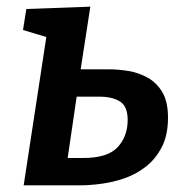

<svg xmlns="http://www.w3.org/2000/svg" viewBox="-20 -556 555 576"><path d="M484 -203Q484 -151 465.5 -115Q447 -79 417.5 -56Q388 -33 353 -21Q318 -9 283 -4.5Q248 0 221 0H51L119 -445L49 -466L59 -529L251 -536L222 -348H308Q335 -348 365.5 -343Q396 -338 423 -323Q450 -308 467 -279.5Q484 -251 484 -203ZM278 -266H210L183 -82H229Q303 -82 333 -114.5Q363 -147 363 -196Q363 -237 340 -251.5Q317 -266 278 -266Z"/></svg>

Font: Bitter SemiBold
Style: Italic
Weight: 600
Italic angle: -9°
Designer: Sol Matas, and Bitter project Authors
Foundry: Sol Matas
Version: Version 2.001